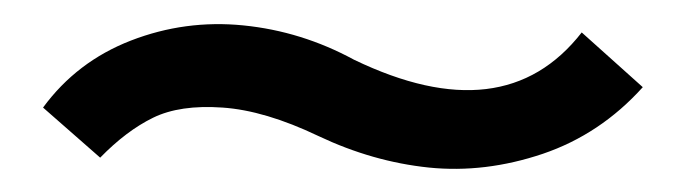

<svg xmlns="http://www.w3.org/2000/svg" viewBox="-20 -368 575 161"><path d="M467.8 -340.8 519 -294.9Q483.4 -255.4 435.1 -239Q386.7 -222.7 339.6 -227.5Q292.5 -232.4 247.1 -253.9Q202.1 -275.4 166.5 -277.8Q130.9 -280.3 108.4 -269.3Q85.9 -258.3 64 -235.8L16.1 -277.8Q44.4 -316.4 89.8 -334Q135.3 -351.6 184.1 -346.7Q232.9 -341.8 276.9 -317.9Q402.8 -257.3 467.8 -340.8Z"/></svg>

Font: Stilu
Style: Regular
Weight: 400
Designer: Genilson Lima Santos
Foundry: Genilson Lima Santos
Version: Version 1.200;PS 001.200;hotconv 1.0.88;makeotf.lib2.5.64775